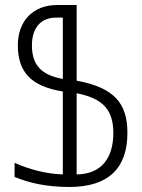

<svg xmlns="http://www.w3.org/2000/svg" viewBox="-20 -734 567 764"><path d="M256 10C414 10 487 -67 487 -205C487 -322 436 -385 285 -413V-714H207C111 -714 51 -650 51 -554C51 -446 105 -390 230 -370V-40C164 -42 96 -60 38 -86V-30C96 -6 165 10 256 10ZM230 -420C144 -435 107 -476 107 -554C107 -619 139 -664 204 -664H230ZM285 -40V-363C386 -343 431 -300 431 -205C431 -106 384 -41 285 -40Z"/></svg>

Font: Noto Sans Armenian Condensed Light
Style: Regular
Weight: 300
Width: 3
Designer: Monotype Design Team
Foundry: Monotype Imaging Inc.
Version: Version 2.008